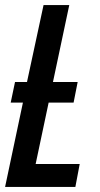

<svg xmlns="http://www.w3.org/2000/svg" viewBox="-21 -734 393 754"><path d="M-1 0H275L292 -90H119L170 -331H268L284 -412H187L251 -714H150L85 -412H38L21 -331H69Z"/></svg>

Font: Noto Sans UI Condensed Medium
Style: Italic
Weight: 500
Width: 3
Italic angle: -12°
Designer: Monotype Design Team
Foundry: Monotype Imaging Inc.
Version: Version 1.901